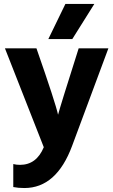

<svg xmlns="http://www.w3.org/2000/svg" viewBox="-20 -751 572 969"><path d="M345 -554H224L310 -731H456ZM103 198Q72 198 47 193V77Q63 81 81 81Q164 81 201 -8L5 -507H164Q261 -229 273 -172Q286 -221 377 -507H527L344 -15Q265 198 103 198Z"/></svg>

Font: Hind Jalandhar
Style: Bold
Weight: 700
Designer: Namrata Goyal
Foundry: Indian Type Foundry
Version: Version 0.702;PS 1.0;hotconv 1.0.81;makeotf.lib2.5.63406